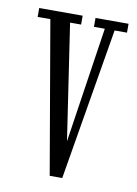

<svg xmlns="http://www.w3.org/2000/svg" viewBox="-67 -570 440 618"><g transform="rotate(10 153.5 -261.0)"><path d="M138.5 2.5 53 -494.5H11.5V-523.5H153.5V-494.5H117.5L174 -116.5L231 -494.5H195.5V-523.5H303.5V-494.5H263L179.5 2.5Z"/></g></svg>

Font: Imbue 24pt Light
Style: Regular
Weight: 300
Designer: Tyler Finck
Foundry: Etcetera Type Company
Version: Version 1.102